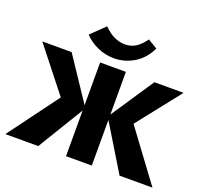

<svg xmlns="http://www.w3.org/2000/svg" viewBox="-150 -1089 1352 1267"><g transform="rotate(20 526.5 -455.5)"><path d="M812 0 605 -340 817 -658H1022L734 -293L738 -412L1043 0ZM10 0 315 -412 318 -293 30 -658H236L448 -340L241 0ZM436 0V-658H617V0ZM512 -715Q452 -715 397.5 -738.5Q343 -762 302 -805L398 -898Q436 -860 473 -843Q510 -826 547 -826Q590 -826 622.5 -846.5Q655 -867 687 -911L753 -871Q716 -793 650.5 -754Q585 -715 512 -715Z"/></g></svg>

Font: Ysabeau SC Black
Style: Regular
Weight: 900
Designer: Christian Thalmann (Catharsis Fonts)
Version: Version 2.001;gftools[0.9.30]; featfreeze: smcp